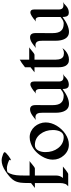

<svg xmlns="http://www.w3.org/2000/svg" viewBox="742 -1618 886 2411"><g transform="rotate(-90 1185.5 -413.0)"><path d="M186.5 -151.4Q186.5 -102.5 155.8 -66.4H299.3Q293.5 -62 280.3 -51Q267.1 -40 252 -28.3Q214.4 0 204.6 0H50.8Q75.2 -19.5 81.5 -38.6Q91.8 -66.9 91.8 -100.6V-418.5H30.3L91.8 -466.8Q91.8 -567.9 96.9 -600.1Q102.1 -632.3 111.3 -655.3Q120.6 -678.2 137.7 -699.7Q169.9 -740.7 244.1 -789.6Q313.5 -835.9 376 -835.9Q411.1 -835.9 456.5 -817.4Q479.5 -808.1 479.5 -798.3Q479.5 -785.2 434.6 -751Q392.6 -719.2 374 -717.3Q383.8 -727.1 383.8 -733.2Q383.8 -739.3 370.1 -746.1Q356.4 -752.9 338.9 -758.3Q299.8 -770 283.7 -770Q249.5 -770 229 -763.7Q189 -708 187 -599.6Q186.5 -570.3 186.5 -543.5V-484.9H369.6Q362.8 -483.9 336.9 -460.9Q288.1 -418.5 274.4 -418.5H186.5Z M709.5 -36.1Q643.1 8.3 575.2 8.3Q495.6 8.3 439.9 -53.7Q385.7 -113.3 385.7 -193.4Q385.7 -261.7 427.2 -330.6Q489.3 -435.1 596.2 -471.7Q630.4 -483.9 668.5 -483.9Q706.5 -483.9 741 -467Q775.4 -450.2 800.3 -421.9Q825.2 -393.6 839.1 -357.2Q853 -320.8 853 -284.2Q853 -247.6 842.3 -212.6Q831.5 -177.7 812.3 -145.5Q793 -113.3 766.8 -85.2Q740.7 -57.1 709.5 -36.1ZM569.3 -418.5Q520.5 -418.5 498 -371.1Q480.5 -334 480.5 -287.1Q480.5 -240.2 492.9 -200Q505.4 -159.7 529.8 -127.9Q584 -56.6 669.4 -56.6Q719.2 -56.6 741.7 -106.4Q757.8 -143.6 757.8 -191.9Q757.8 -286.1 705.3 -352.3Q652.8 -418.5 569.3 -418.5Z M1215.3 -404.3Q1293.9 -475.1 1330.6 -475.1Q1367.2 -475.1 1367.2 -428.2V-118.2Q1367.2 -88.9 1380.4 -74.2Q1393.6 -59.6 1424.3 -59.6Q1445.8 -59.6 1466.3 -67.4Q1450.2 -61.5 1437.3 -49.1Q1424.3 -36.6 1409.7 -23.9Q1373 7.8 1326.2 7.8Q1281.2 7.8 1274.9 -42Q1273.4 -56.2 1272.9 -70.8Q1166.5 9.8 1084 9.8Q1028.3 9.8 1000 -39.1Q974.6 -83 974.6 -159.2V-323.7Q974.6 -366.2 967.3 -381.3Q953.6 -411.6 918 -411.6Q900.9 -411.6 883.3 -404.3Q942.9 -457.5 980 -471.7Q998 -479 1017.6 -479Q1070.8 -479 1070.8 -411.1Q1070.8 -411.1 1070.8 -378.4Q1070.8 -378.4 1070.3 -196.3Q1070.3 -126.5 1096.2 -93.8Q1124.5 -56.6 1190.4 -56.6Q1222.7 -56.6 1257.3 -84.5Q1266.1 -91.3 1272.9 -96.2V-354Q1272.9 -390.1 1255.4 -403.8Q1248 -409.2 1237.3 -409.2Q1226.6 -409.2 1215.3 -404.3Z M1482.4 -423.3 1545.9 -473.1V-542.5Q1572.3 -561 1583.5 -570.8Q1594.7 -580.6 1602.5 -585Q1610.4 -589.4 1618.7 -594.2Q1639.6 -606.4 1641.1 -608.9V-489.7H1797.4Q1791 -489.3 1765.1 -466.3Q1715.8 -423.3 1702.6 -423.3H1641.1V-161.6Q1641.1 -71.8 1692.9 -57.6Q1708.5 -53.7 1722.2 -53.7Q1744.6 -53.7 1760.3 -60.3Q1775.9 -66.9 1786.1 -72.3Q1756.3 -26.9 1702.6 -2.9Q1674.8 9.3 1642.8 9.3Q1610.8 9.3 1593.3 -2Q1575.7 -13.2 1564.9 -31.2Q1545.9 -64.5 1545.9 -119.1V-423.3Z M2119.6 -404.3Q2198.2 -475.1 2234.9 -475.1Q2271.5 -475.1 2271.5 -428.2V-118.2Q2271.5 -88.9 2284.7 -74.2Q2297.9 -59.6 2328.6 -59.6Q2350.1 -59.6 2370.6 -67.4Q2354.5 -61.5 2341.6 -49.1Q2328.6 -36.6 2314 -23.9Q2277.3 7.8 2230.5 7.8Q2185.5 7.8 2179.2 -42Q2177.7 -56.2 2177.2 -70.8Q2070.8 9.8 1988.3 9.8Q1932.6 9.8 1904.3 -39.1Q1878.9 -83 1878.9 -159.2V-323.7Q1878.9 -366.2 1871.6 -381.3Q1857.9 -411.6 1822.3 -411.6Q1805.2 -411.6 1787.6 -404.3Q1847.2 -457.5 1884.3 -471.7Q1902.3 -479 1921.9 -479Q1975.1 -479 1975.1 -411.1Q1975.1 -411.1 1975.1 -378.4Q1975.1 -378.4 1974.6 -196.3Q1974.6 -126.5 2000.5 -93.8Q2028.8 -56.6 2094.7 -56.6Q2127 -56.6 2161.6 -84.5Q2170.4 -91.3 2177.2 -96.2V-354Q2177.2 -390.1 2159.7 -403.8Q2152.3 -409.2 2141.6 -409.2Q2130.9 -409.2 2119.6 -404.3Z"/></g></svg>

Font: Fondamento
Style: Regular
Weight: 400
Version: Version 1.000